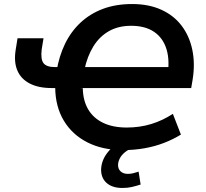

<svg xmlns="http://www.w3.org/2000/svg" viewBox="-20 -735 1022 953"><path d="M591 10Q489 10 413.5 -28.5Q338 -67 296.5 -136.5Q255 -206 254 -300L276 -298H236Q171 -298 127.5 -320.5Q84 -343 66 -385.5Q48 -428 58 -489L67 -545H196L187 -490Q181 -441 196 -421.5Q211 -402 253 -402H287L261 -382Q273 -456 302.5 -517Q332 -578 379.5 -622.5Q427 -667 491 -691Q555 -715 636 -715Q718 -715 780 -687Q842 -659 881 -608Q920 -557 934.5 -488Q949 -419 936 -339L929 -298H375L391 -297Q392 -236 417.5 -192.5Q443 -149 491.5 -125.5Q540 -102 609 -102Q674 -102 731 -119.5Q788 -137 838 -170L878 -67Q839 -43 793.5 -25.5Q748 -8 697 1Q646 10 591 10ZM631 -607Q567 -607 520 -580Q473 -553 443 -504Q413 -455 399 -389L375 -402H846L810 -352Q824 -432 807 -489Q790 -546 745.5 -576.5Q701 -607 631 -607ZM588 198Q536 198 508 172Q480 146 482 102Q485 56 518 17Q551 -22 601 -42L635 0Q614 9 598.5 22Q583 35 575 50.5Q567 66 566 81Q565 103 578.5 115.5Q592 128 614 128Q628 128 640.5 125Q653 122 668 117L678 181Q656 188 635 193Q614 198 588 198Z"/></svg>

Font: Nunito Sans 10pt
Style: Bold Italic
Weight: 700
Italic angle: -9°
Designer: Vernon Adams
Foundry: Vernon Adams
Version: Version 3.101;gftools[0.9.27]